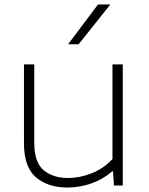

<svg xmlns="http://www.w3.org/2000/svg" viewBox="-20 -828 664 857"><path d="M280 9Q194 9 140.5 -36.5Q87 -82 87 -188.5V-540.5H133V-190.5Q133 -103 175 -68.2Q217 -33.5 284 -33.5Q335 -33.5 388 -54Q441 -74.5 482 -118V-540.5H528V0H488.5L484.5 -63H480.5Q439.5 -27.5 387.8 -9.2Q336 9 280 9ZM284 -630.5 417.5 -808H472.5L331 -630.5Z"/></svg>

Font: Encode Sans Expanded Expanded ExtraLight
Style: Regular
Weight: 200
Width: 7
Designer: Multiple Designers
Foundry: Impallari Type
Version: Version 3.000; ttfautohint (v1.8.3) -l 8 -r 50 -G 200 -x 14 